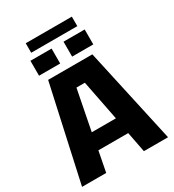

<svg xmlns="http://www.w3.org/2000/svg" viewBox="-227 -1100 1110 1226"><g transform="rotate(-30 328.0 -487.0)"><path d="M11 0 165 -700H491L645 0H467L438 -150H218L189 0ZM239 -271H417L359 -567H297ZM128 -752V-862H284V-752ZM372 -752V-862H528V-752ZM158 -904V-974H498V-904Z"/></g></svg>

Font: Tektur
Style: Bold
Weight: 700
Designer: Adam Jagosz
Foundry: Adam Jagosz
Version: Version 1.005;gftools[0.9.30]